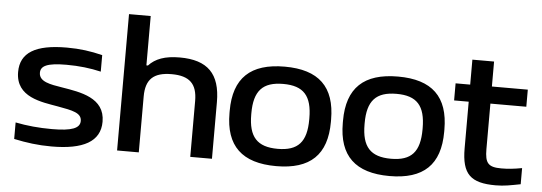

<svg xmlns="http://www.w3.org/2000/svg" viewBox="-48 -849 2810 996"><g transform="rotate(5 1357.0 -350.5)"><path d="M260 -201C339 -187 386 -178 386 -136C386 -98 344 -81 240 -81C172 -81 110 -87 50 -99V-13C116 1 175 9 246 9C411 9 499 -38 499 -142C499 -267 371 -285 274 -301C212 -311 153 -320 153 -367C153 -402 185 -420 287 -420C353 -420 412 -413 467 -400V-486C406 -501 350 -509 281 -509C118 -509 40 -462 40 -361C40 -229 176 -216 260 -201Z M587 -710V0H700V-291C700 -380 740 -419 835 -419C928 -419 968 -380 968 -291V0H1081V-295C1081 -443 1014 -509 869 -509C792 -509 742 -490 708 -453H700V-710Z M1151 -256V-244C1151 -73 1238 9 1416 9C1593 9 1679 -73 1679 -244V-256C1679 -427 1593 -509 1416 -509C1238 -509 1151 -427 1151 -256ZM1264 -247V-253C1264 -370 1309 -419 1416 -419C1522 -419 1566 -370 1566 -253V-247C1566 -130 1522 -81 1416 -81C1309 -81 1264 -130 1264 -247Z M1741 -256V-244C1741 -73 1828 9 2006 9C2183 9 2269 -73 2269 -244V-256C2269 -427 2183 -509 2006 -509C1828 -509 1741 -427 1741 -256ZM1854 -247V-253C1854 -370 1899 -419 2006 -419C2112 -419 2156 -370 2156 -253V-247C2156 -130 2112 -81 2006 -81C1899 -81 1854 -130 1854 -247Z M2581 -81C2513 -81 2495 -100 2495 -174V-411H2682V-500H2495V-630H2382V-500H2306V-411H2382V-169C2382 -33 2429 9 2559 9C2603 9 2636 2 2688 -8V-92C2645 -84 2614 -81 2581 -81Z"/></g></svg>

Font: LT Wave Medium
Style: Regular
Weight: 500
Designer: Daniel Lyons
Version: Version 2.5 (Glyphs App)